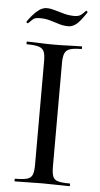

<svg xmlns="http://www.w3.org/2000/svg" viewBox="-55 -820 445 855"><g transform="rotate(5 167.5 -392.5)"><path d="M208 -81Q208 -52 213.5 -37Q219 -22 236.5 -17Q254 -12 289 -12Q291 -12 291 -6Q291 0 289 0Q264 0 233.5 -1Q203 -2 167 -2Q132 -2 101 -1Q70 0 45 0Q43 0 43 -6Q43 -12 45 -12Q80 -12 98 -17Q116 -22 122 -37Q128 -52 128 -81V-544Q128 -573 122 -587.5Q116 -602 98 -607.5Q80 -613 45 -613Q43 -613 43 -619Q43 -625 45 -625Q70 -625 101 -623.5Q132 -622 167 -622Q203 -622 234 -623.5Q265 -625 289 -625Q291 -625 291 -619Q291 -613 289 -613Q254 -613 237 -607Q220 -601 214 -586Q208 -571 208 -542ZM244 -757Q263 -757 273.5 -764.5Q284 -772 294 -784Q296 -786 299.5 -782.5Q303 -779 301 -777Q274 -736 257 -722.5Q240 -709 221 -709Q200 -709 179.5 -715.5Q159 -722 138 -728Q117 -734 92 -734Q71 -734 62 -726Q53 -718 42 -707Q40 -706 36.5 -708.5Q33 -711 35 -714Q43 -726 56.5 -742Q70 -758 86 -769.5Q102 -781 120 -781Q137 -781 156.5 -775Q176 -769 198.5 -763Q221 -757 244 -757Z"/></g></svg>

Font: Cormorant Light Medium
Style: Regular
Weight: 500
Version: Version 4.000